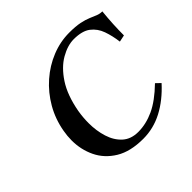

<svg xmlns="http://www.w3.org/2000/svg" viewBox="-166 -827 1006 1006"><g transform="rotate(-45 337.0 -324.0)"><path d="M354 10Q259 10 199 -26.5Q139 -63 110.5 -122Q82 -181 82 -250Q82 -282 88 -315Q101 -389 137 -451.5Q173 -514 226 -560.5Q279 -607 342.5 -632.5Q406 -658 472 -658Q520 -658 551 -651.5Q582 -645 602.5 -636Q623 -627 639.5 -620.5Q656 -614 674 -614Q665 -527 665 -445L627 -437Q621 -485 606.5 -526Q592 -567 559.5 -592Q527 -617 465 -617Q419 -617 367.5 -587.5Q316 -558 275 -495.5Q234 -433 216 -334Q209 -292 209 -251Q209 -194 224.5 -144.5Q240 -95 273.5 -64.5Q307 -34 361 -34Q419 -34 477.5 -61Q536 -88 603 -153L628 -129Q567 -62 498.5 -26Q430 10 354 10Z"/></g></svg>

Font: Libertinus Serif Semibold Italic
Style: Regular
Weight: 600
Italic angle: -11.5°
Designer: Philipp H. Poll, Khaled Hosny
Foundry: Caleb Maclennan
Version: Version 7.051;RELEASE